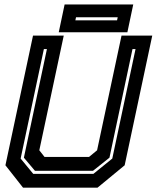

<svg xmlns="http://www.w3.org/2000/svg" viewBox="-20 -864 721 884"><path d="M86 0 5 -103 132 -700H273.5L161 -172L185 -141.5H390L427 -172L539.5 -700H681L554 -103L429 0ZM133 -63.5H410L497 -134L604 -638H590L484 -138L408 -77.5H141L90 -138L196 -638H182L75 -134ZM250.5 -715.5 277.5 -843.5H593.5L566.5 -715.5ZM327 -770.5H519L522 -784.5H330Z"/></svg>

Font: Tourney Thin
Style: Bold Italic
Weight: 700
Italic angle: -12°
Version: Version 1.015